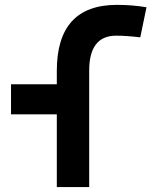

<svg xmlns="http://www.w3.org/2000/svg" viewBox="-20 -762 626 782"><path d="M211.4 0V-473.6Q211.4 -742.2 456.3 -742.2Q518.6 -742.2 576.7 -732.4L551.3 -609.9Q494.6 -616.7 453.1 -616.7Q343.3 -616.7 343.3 -474.6V0ZM24.9 -296.4V-418.9H296.9V-296.4Z"/></svg>

Font: Cascadia Mono PL
Style: Regular
Weight: 400
Monospace: yes
Designer: Aaron Bell
Foundry: Saja Typeworks
Version: Version 2102.003